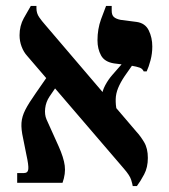

<svg xmlns="http://www.w3.org/2000/svg" viewBox="-20 -617 572 648"><path d="M428 11Q427 4 422.5 -10.5Q418 -25 398 -48L72 -428Q60 -441 53 -459.5Q46 -478 46 -498Q46 -530 60.5 -556Q75 -582 84 -597H103V-589Q103 -572 112.5 -558.5Q122 -545 131 -535L440 -173Q454 -158 466.5 -137Q479 -116 479 -84Q479 -52 466.5 -28.5Q454 -5 442 11ZM38 0V-33H61Q74 -33 75.5 -46Q77 -59 69 -95L58 -150Q51 -181 52.5 -202.5Q54 -224 65.5 -246.5Q77 -269 101 -303L144 -365L173 -329L147 -291Q135 -273 132.5 -251.5Q130 -230 137 -214L178 -123Q195 -85 198.5 -58Q202 -31 191 0ZM374 -241 325 -297Q325 -310 335 -329Q345 -348 359 -364L394 -404L428 -399L400 -359Q386 -338 378.5 -319.5Q371 -301 370.5 -282.5Q370 -264 374 -241ZM465 -376Q461 -385 452 -388.5Q443 -392 420 -396L365 -403Q333 -408 321 -430Q309 -452 309 -481Q309 -519 321 -552Q333 -585 338 -597H357V-581Q357 -566 364.5 -559.5Q372 -553 387 -550L441 -543Q470 -539 482 -514.5Q494 -490 494 -460Q494 -436 488 -413.5Q482 -391 475 -376Z"/></svg>

Font: Frank Ruhl Libre SemiBold
Style: Regular
Weight: 600
Designer: Yanek Iontef
Foundry: Fontef
Version: Version 6.003;gftools[0.9.30]